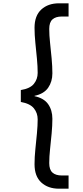

<svg xmlns="http://www.w3.org/2000/svg" viewBox="-20 -955 505 1162"><path d="M106 -338V-410Q162 -419 185 -447.5Q208 -476 208 -514Q208 -553 203.5 -600Q199 -647 194 -695.5Q189 -744 189 -787Q189 -860 230 -897.5Q271 -935 337 -935H395V-855H354Q317 -855 297.5 -837.5Q278 -820 278 -780Q278 -742 283 -695.5Q288 -649 292.5 -601Q297 -553 297 -511Q297 -461 271.5 -424Q246 -387 189 -375V-373Q246 -361 271.5 -324.5Q297 -288 297 -236Q297 -195 292.5 -147Q288 -99 283 -52.5Q278 -6 278 32Q278 72 297.5 89.5Q317 107 354 107H395V187H337Q271 187 230 149.5Q189 112 189 39Q189 -4 194 -52Q199 -100 203.5 -147.5Q208 -195 208 -233Q208 -271 185 -299.5Q162 -328 106 -338Z"/></svg>

Font: Parkinsans
Style: Regular
Weight: 400
Designer: Red Stone, Indian Type Foundry
Foundry: Indian Type Foundry
Version: Version 1.000